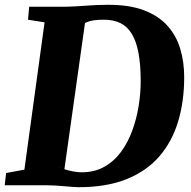

<svg xmlns="http://www.w3.org/2000/svg" viewBox="-30 -771 795 799"><path d="M91.5 -743H245.5Q286 -744 330.5 -747.5Q375 -751 418.5 -751Q506.5 -751.5 567.5 -728.8Q628.5 -706 665.8 -665Q703 -624 719.8 -569Q736.5 -514 736.5 -450Q736.5 -349 711.2 -265.2Q686 -181.5 633 -120.2Q580 -59 496.8 -25.5Q413.5 8 297.5 8Q287.5 8 272 6.8Q256.5 5.5 238.2 4Q220 2.5 201.8 1.2Q183.5 0 167.5 0H-10.5L-4.5 -51L71.5 -65L155.5 -678L86.5 -689ZM233 -31.5 223 -76Q219.5 -73.5 234.5 -68Q249.5 -62.5 271.2 -58.2Q293 -54 309.5 -54Q363.5 -54 404.2 -77Q445 -100 473.8 -139.2Q502.5 -178.5 520.5 -227.8Q538.5 -277 547 -330Q555.5 -383 555.5 -433Q555.5 -502.5 546.2 -551.2Q537 -600 518.2 -630.5Q499.5 -661 470.8 -675Q442 -689 402.5 -689Q377.5 -689 361 -686.5Q344.5 -684 334.5 -680Q324.5 -676 318 -671.5L327 -698.5Z"/></svg>

Font: Merriweather Light 18pt Black
Style: Italic
Weight: 900
Italic angle: -7.8°
Version: Version 2.101